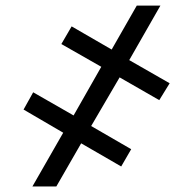

<svg xmlns="http://www.w3.org/2000/svg" viewBox="-20 -675 698 695"><path d="M413 -394.9 310 -218.8 454.9 -134.9 418.7 -72.4 273.8 -156.2 183.9 0H97.3L208.8 -194.6L65.3 -278.4L100.1 -340.9L246.4 -257.1L346.6 -433.2L202.1 -515.6L239.3 -579.5L384.2 -495.7L475.1 -654.8H560.7L447.8 -457.4L594.1 -373.6L556.5 -312.5Z"/></svg>

Font: Inter P Semi Bold
Style: Regular
Weight: 600
Designer: Rasmus Andersson
Foundry: rsms
Version: Version 3.018;git-588b23468